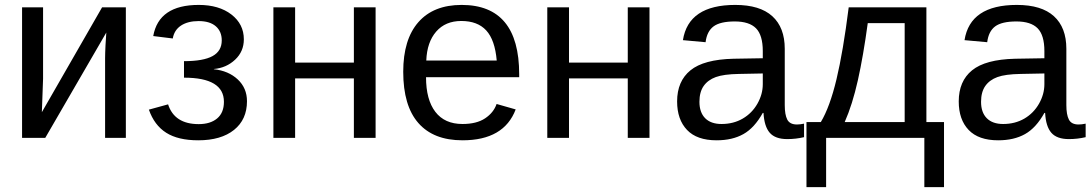

<svg xmlns="http://www.w3.org/2000/svg" viewBox="-20 -558 4414 777"><path d="M154.3 -528.3H69.3V0H163.1L410.2 -426.3C409.2 -416.2 408.1 -399.3 407 -375.5C405.8 -351.7 405.3 -334 405.3 -322.3V0H489.3V-528.3H393.1L149.4 -104L154.3 -239.3Z M782.2 9.8C843.8 9.8 892 -4.2 927 -32.2C962 -60.2 979.5 -99 979.5 -148.4C979.5 -183.9 967 -213.3 942.1 -236.6C917.2 -259.8 885.1 -273.6 845.7 -277.8V-278.8C879.2 -281.7 907.8 -294.3 931.4 -316.4C955 -338.5 966.8 -366 966.8 -398.9C966.8 -439.9 950 -473.4 916.5 -499.3C883 -525.1 838.9 -538.1 784.2 -538.1C676.4 -538.1 615.1 -496.1 600.1 -412.1L679.2 -402.3C683.1 -425.1 694.3 -442.5 712.6 -454.6C731 -466.6 754.7 -472.7 783.7 -472.7C814 -472.7 837.2 -465.7 853.3 -451.7C869.4 -437.7 877.4 -418.6 877.4 -394.5C877.4 -365.9 865.1 -344.7 840.3 -331.1C815.6 -317.4 777 -310.5 724.6 -310.5V-243.7C832.4 -243.7 886.2 -211.1 886.2 -146C886.2 -116.4 877 -93.9 858.6 -78.6C840.3 -63.3 815.4 -55.7 784.2 -55.7C718.8 -55.7 677.4 -82.4 660.2 -135.7L582.5 -114.3C597.2 -72.3 620.5 -41.1 652.6 -20.8C684.7 -0.4 727.9 9.8 782.2 9.8Z M1174.3 -528.3H1086.4V0H1174.3V-240.7H1412.1V0H1500V-528.3H1412.1V-304.7H1174.3Z M1704.1 -245.6H2081.1V-257.3C2081.1 -444.5 2003.4 -538.1 1848.1 -538.1C1772.3 -538.1 1713.9 -514.8 1673.1 -468.3C1632.2 -421.7 1611.8 -354.8 1611.8 -267.6C1611.8 -175.8 1632.2 -106.6 1673.1 -60.1C1713.9 -13.5 1773.4 9.8 1851.6 9.8C1963.5 9.8 2035.3 -31.9 2066.9 -115.2L1989.7 -137.2C1981.6 -113.8 1966.1 -94.4 1943.1 -79.1C1920.2 -63.8 1889.6 -56.2 1851.6 -56.2C1803.4 -56.2 1766.8 -72.6 1741.7 -105.5C1716.6 -138.3 1704.1 -185.1 1704.1 -245.6ZM1990.2 -313H1705.1C1707 -362.8 1720.5 -401.9 1745.4 -430.4C1770.3 -458.9 1804 -473.1 1846.7 -473.1C1890.6 -473.1 1924.3 -460.4 1947.8 -434.8C1971.2 -409.3 1985.4 -368.7 1990.2 -313Z M2282.7 -528.3H2194.8V0H2282.7V-240.7H2520.5V0H2608.4V-528.3H2520.5V-304.7H2282.7Z M2879.9 9.8C2922.5 9.8 2958.7 1.4 2988.5 -15.4C3018.3 -32.1 3044.4 -60.7 3066.9 -101.1H3069.8C3071.8 -64.6 3080.2 -37.8 3095 -20.8C3109.8 -3.7 3133.5 4.9 3166 4.9C3189.1 4.9 3211.8 2.3 3233.9 -2.9V-57.6C3223.1 -55.3 3213.5 -54.2 3205.1 -54.2C3185.9 -54.2 3172.9 -60.8 3166 -74C3159.2 -87.2 3155.8 -106.8 3155.8 -132.8V-360.4C3155.8 -418 3139 -462 3105.5 -492.4C3071.9 -522.9 3022 -538.1 2955.6 -538.1C2829.3 -538.1 2758.6 -490.6 2743.7 -395.5L2835.4 -387.2C2839 -416.5 2849.8 -437.8 2867.7 -451.2C2885.6 -464.5 2914.2 -471.2 2953.6 -471.2C2992.7 -471.2 3021.3 -461.9 3039.6 -443.4C3057.8 -424.8 3066.9 -394 3066.9 -351.1V-322.3L2948.2 -320.3C2868.2 -318.4 2810.1 -302.7 2774.2 -273.4C2738.2 -244.1 2720.2 -202.1 2720.2 -147.5C2720.2 -98.6 2733.6 -60.2 2760.3 -32.2C2786.9 -4.2 2826.8 9.8 2879.9 9.8ZM2899.9 -56.2C2871.3 -56.2 2849.2 -64 2833.7 -79.6C2818.3 -95.2 2810.5 -117.4 2810.5 -146C2810.5 -172.4 2816.2 -193.7 2827.6 -210C2839 -226.2 2855.4 -238.3 2876.7 -246.1C2898 -253.9 2929.4 -258.1 2970.7 -258.8L3066.9 -260.7V-217.3C3066.9 -190.3 3059.7 -164 3045.2 -138.4C3030.7 -112.9 3010.9 -92.8 2985.8 -78.1C2960.8 -63.5 2932.1 -56.2 2899.9 -56.2Z M3641.1 -464.4V-64H3398.4C3419.3 -111.2 3437 -167.6 3451.7 -233.2C3466.3 -298.7 3479.7 -375.8 3491.7 -464.4ZM3800.3 199.2V-64H3729V-528.3H3414.6C3399.6 -409.2 3383.1 -312.2 3365.2 -237.3C3347.3 -162.4 3326.2 -104.7 3301.8 -64H3243.7V199.2H3323.2V0H3720.7V199.2Z M4019.5 9.8C4062.2 9.8 4098.4 1.4 4128.2 -15.4C4158 -32.1 4184.1 -60.7 4206.5 -101.1H4209.5C4211.4 -64.6 4219.8 -37.8 4234.6 -20.8C4249.4 -3.7 4273.1 4.9 4305.7 4.9C4328.8 4.9 4351.4 2.3 4373.5 -2.9V-57.6C4362.8 -55.3 4353.2 -54.2 4344.7 -54.2C4325.5 -54.2 4312.5 -60.8 4305.7 -74C4298.8 -87.2 4295.4 -106.8 4295.4 -132.8V-360.4C4295.4 -418 4278.6 -462 4245.1 -492.4C4211.6 -522.9 4161.6 -538.1 4095.2 -538.1C3968.9 -538.1 3898.3 -490.6 3883.3 -395.5L3975.1 -387.2C3978.7 -416.5 3989.4 -437.8 4007.3 -451.2C4025.2 -464.5 4053.9 -471.2 4093.3 -471.2C4132.3 -471.2 4161 -461.9 4179.2 -443.4C4197.4 -424.8 4206.5 -394 4206.5 -351.1V-322.3L4087.9 -320.3C4007.8 -318.4 3949.8 -302.7 3913.8 -273.4C3877.8 -244.1 3859.9 -202.1 3859.9 -147.5C3859.9 -98.6 3873.2 -60.2 3899.9 -32.2C3926.6 -4.2 3966.5 9.8 4019.5 9.8ZM4039.6 -56.2C4010.9 -56.2 3988.9 -64 3973.4 -79.6C3957.9 -95.2 3950.2 -117.4 3950.2 -146C3950.2 -172.4 3955.9 -193.7 3967.3 -210C3978.7 -226.2 3995 -238.3 4016.4 -246.1C4037.7 -253.9 4069 -258.1 4110.4 -258.8L4206.5 -260.7V-217.3C4206.5 -190.3 4199.3 -164 4184.8 -138.4C4170.3 -112.9 4150.6 -92.8 4125.5 -78.1C4100.4 -63.5 4071.8 -56.2 4039.6 -56.2Z"/></svg>

Font: Arimo
Style: Regular
Weight: 400
Designer: Steve Matteson
Foundry: Monotype Imaging Inc.
Version: Version 1.32